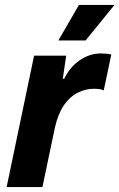

<svg xmlns="http://www.w3.org/2000/svg" viewBox="-20 -763 487 783"><path d="M7 0 119 -536H250L236 -442H242Q265 -490 305.5 -517.5Q346 -545 391 -545Q404 -545 414.5 -544Q425 -543 434 -541L403 -394Q397 -398 386 -399.5Q375 -401 363 -401Q329 -401 297 -385Q265 -369 241 -334.5Q217 -300 204 -243L153 0ZM218 -598 302 -743H447L329 -598Z"/></svg>

Font: Mona Sans ExtraLight
Style: Bold Italic
Weight: 700
Italic angle: -11.6951°
Version: Version 2.000